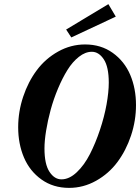

<svg xmlns="http://www.w3.org/2000/svg" viewBox="-20 -890 674 923"><path d="M322.8 -710 297.9 -748 501 -870.1 536.6 -810.1ZM312 13.2Q235.8 13.2 179.4 -27.1Q123 -67.4 95.2 -132.8Q67.4 -198.2 67.4 -278.3Q67.4 -353 91.3 -424.8Q115.2 -496.6 156.7 -552.2Q198.2 -607.9 259.3 -642.1Q320.3 -676.3 389.2 -676.3Q465.3 -676.3 521.7 -636Q578.1 -595.7 606 -530.3Q633.8 -464.8 633.8 -384.8Q633.8 -310.1 609.9 -238.3Q585.9 -166.5 544.4 -110.8Q502.9 -55.2 441.9 -21Q380.9 13.2 312 13.2ZM275.4 -27.8Q313 -27.8 349.1 -62Q385.3 -96.2 412.4 -149.4Q439.5 -202.6 460.4 -265.4Q481.4 -328.1 492.2 -387.9Q502.9 -447.8 502.9 -492.7Q502.9 -568.4 479 -604.7Q455.1 -641.1 421.4 -641.1Q390.1 -641.1 359.4 -616.9Q328.6 -592.8 304.2 -553.5Q279.8 -514.2 258.8 -464.1Q237.8 -414.1 223.6 -362.3Q209.5 -310.5 201.7 -262Q193.8 -213.4 193.8 -176.3Q193.8 -100.6 217.8 -64.2Q241.7 -27.8 275.4 -27.8Z"/></svg>

Font: Elstob ExtraBold
Style: Italic
Weight: 800
Italic angle: -20°
Designer: Peter S. Baker
Version: Version 1.015